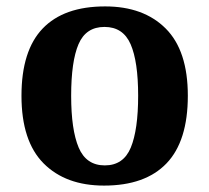

<svg xmlns="http://www.w3.org/2000/svg" viewBox="-20 -569 653 599"><path d="M304.6 10Q185 10 116 -59.3Q47 -128.7 47 -270.3Q47 -411 113.1 -480Q179.2 -549 308 -549Q428 -549 497 -480Q566 -411 566 -270.3Q566 -128.7 499.5 -59.3Q433 10 304.6 10ZM307 -53Q365 -53 388 -108.5Q411 -164 411 -270.5Q411 -377 387.5 -431Q364 -485 306 -485Q248 -485 225 -431.2Q202 -377.5 202 -270Q202 -164 225.5 -108.5Q249 -53 307 -53Z"/></svg>

Font: Noto Naskh Arabic UI
Style: Regular
Weight: 400
Designer: Monotype Design Team, David Williams, Mohamad Dakak and Nizar Qandah
Foundry: Monotype Imaging Inc.
Version: Version 2.014